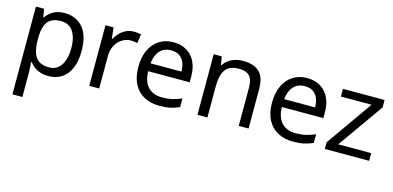

<svg xmlns="http://www.w3.org/2000/svg" viewBox="-71 -973 3357 1640"><g transform="rotate(15 1607.0 -153.0)"><path d="M340 -546Q439 -546 499.5 -477Q560 -408 560 -269Q560 -178 532.5 -115.5Q505 -53 455.5 -21.5Q406 10 339 10Q298 10 266 -1Q234 -12 211.5 -29.5Q189 -47 173 -68H167Q169 -51 171 -25Q173 1 173 20V240H85V-536H157L169 -463H173Q189 -486 211.5 -505Q234 -524 265.5 -535Q297 -546 340 -546ZM324 -472Q270 -472 237 -451.5Q204 -431 189 -390Q174 -349 173 -286V-269Q173 -203 187 -157Q201 -111 234.5 -87Q268 -63 326 -63Q375 -63 406.5 -90Q438 -117 453.5 -163.5Q469 -210 469 -270Q469 -362 433.5 -417Q398 -472 324 -472Z M950 -546Q965 -546 982.5 -544.5Q1000 -543 1013 -540L1002 -459Q989 -462 973.5 -464Q958 -466 944 -466Q913 -466 885 -453Q857 -440 835 -416.5Q813 -393 800.5 -360Q788 -327 788 -286V0H700V-536H772L782 -438H786Q803 -468 827 -492.5Q851 -517 882 -531.5Q913 -546 950 -546Z M1300 -546Q1369 -546 1418.5 -516Q1468 -486 1494.5 -431.5Q1521 -377 1521 -304V-251H1154Q1156 -160 1200.5 -112.5Q1245 -65 1325 -65Q1376 -65 1415.5 -74.5Q1455 -84 1497 -102V-25Q1456 -7 1416 1.5Q1376 10 1321 10Q1245 10 1186.5 -21Q1128 -52 1095.5 -113.5Q1063 -175 1063 -264Q1063 -352 1092.5 -415Q1122 -478 1175.5 -512Q1229 -546 1300 -546ZM1299 -474Q1236 -474 1199.5 -433.5Q1163 -393 1156 -321H1429Q1429 -367 1415 -401Q1401 -435 1372.5 -454.5Q1344 -474 1299 -474Z M1915 -546Q2011 -546 2060 -499.5Q2109 -453 2109 -349V0H2022V-343Q2022 -408 1993 -440Q1964 -472 1902 -472Q1813 -472 1779 -422Q1745 -372 1745 -278V0H1657V-536H1728L1741 -463H1746Q1764 -491 1790.5 -509.5Q1817 -528 1849 -537Q1881 -546 1915 -546Z M2482 -546Q2551 -546 2600.5 -516Q2650 -486 2676.5 -431.5Q2703 -377 2703 -304V-251H2336Q2338 -160 2382.5 -112.5Q2427 -65 2507 -65Q2558 -65 2597.5 -74.5Q2637 -84 2679 -102V-25Q2638 -7 2598 1.5Q2558 10 2503 10Q2427 10 2368.5 -21Q2310 -52 2277.5 -113.5Q2245 -175 2245 -264Q2245 -352 2274.5 -415Q2304 -478 2357.5 -512Q2411 -546 2482 -546ZM2481 -474Q2418 -474 2381.5 -433.5Q2345 -393 2338 -321H2611Q2611 -367 2597 -401Q2583 -435 2554.5 -454.5Q2526 -474 2481 -474Z M3175 0H2783V-58L3071 -468H2800V-536H3168V-470L2884 -68H3175Z"/></g></svg>

Font: Noto Sans Sinhala
Style: Regular
Weight: 400
Designer: Jelle Bosma - Monotype Design Team
Foundry: Monotype Imaging Inc.
Version: Version 2.006